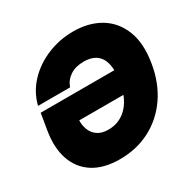

<svg xmlns="http://www.w3.org/2000/svg" viewBox="-165 -901 1071 1075"><g transform="rotate(-30 370.0 -363.5)"><path d="M313 11.7Q208.5 11.7 141.6 -31.2Q74.7 -74.2 48.6 -151.4Q22.5 -228.5 39.6 -331.1L57.1 -436H533.2Q528.8 -563.5 407.7 -563.5Q355.5 -563.5 320.1 -540.3Q284.7 -517.1 270.5 -476.6H63.5Q83 -555.7 138.9 -614.7Q194.8 -673.8 273.9 -706.5Q353 -739.3 441.4 -739.3Q541 -739.3 613.8 -696Q686.5 -652.8 719.7 -568.8Q752.9 -484.9 732.4 -363.3Q713.4 -248.5 655.3 -164.3Q597.2 -80.1 509.3 -34.2Q421.4 11.7 313 11.7ZM508.3 -291H222.7Q221.2 -259.8 232.2 -230.7Q243.2 -201.7 269.3 -182.9Q295.4 -164.1 339.4 -164.1Q397 -164.1 440.7 -196.8Q484.4 -229.5 508.3 -291Z"/></g></svg>

Font: Inter Display Black
Style: Italic
Weight: 900
Italic angle: -9.39999°
Designer: Rasmus Andersson
Foundry: rsms
Version: Version 4.000;git-a52131595